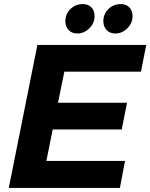

<svg xmlns="http://www.w3.org/2000/svg" viewBox="-20 -920 736 940"><path d="M670 -569H295L264 -417H602L576 -286H238L207 -132H592L567 0H23L163 -700H696ZM443 -841Q443 -807 417.5 -781.5Q392 -756 358 -756Q332 -756 316 -773Q300 -790 300 -816Q300 -852 325 -876Q350 -900 385 -900Q412 -900 427.5 -884Q443 -868 443 -841ZM629 -841Q629 -807 603.5 -781.5Q578 -756 544 -756Q518 -756 502 -773Q486 -790 486 -816Q486 -852 511 -876Q536 -900 572 -900Q598 -900 613.5 -883.5Q629 -867 629 -841Z"/></svg>

Font: Gontserrat SemiBold
Style: Italic
Weight: 600
Italic angle: -11.3°
Designer: Julieta Ulanovsky
Foundry: Julieta Ulanovsky
Version: Version 6.001